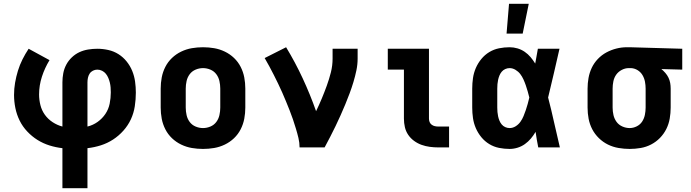

<svg xmlns="http://www.w3.org/2000/svg" viewBox="-20 -777 3640 1012"><path d="M309 215V4Q274 0 240.5 -10.5Q207 -21 177.5 -39.5Q148 -58 123.5 -84Q99 -110 83.5 -141.5Q68 -173 61 -207.5Q54 -242 54 -277Q54 -309 59.5 -341Q65 -373 74.5 -404Q84 -435 98.5 -464Q113 -493 131 -520L241 -460Q216 -419 201 -373Q186 -327 186 -279Q186 -251 193 -223Q200 -195 216.5 -172Q233 -149 257.5 -133Q282 -117 309 -110V-343Q309 -367 313.5 -391Q318 -415 329.5 -436.5Q341 -458 359 -475Q377 -492 398.5 -502Q420 -512 444.5 -516Q469 -520 493 -520Q522 -520 551 -513.5Q580 -507 604.5 -491.5Q629 -476 647.5 -453Q666 -430 677 -403Q688 -376 692 -347Q696 -318 696 -289Q696 -253 690.5 -217Q685 -181 670 -148.5Q655 -116 630.5 -88.5Q606 -61 576 -41.5Q546 -22 511.5 -11Q477 0 441 4V215ZM441 -110Q470 -117 494.5 -134.5Q519 -152 535.5 -176.5Q552 -201 558 -230.5Q564 -260 564 -290Q564 -303 563 -316Q562 -329 559 -341.5Q556 -354 551 -366Q546 -378 538 -388Q530 -398 518 -404Q506 -410 493 -410Q481 -410 470 -404.5Q459 -399 452.5 -389Q446 -379 443.5 -367Q441 -355 441 -343Z M1050 8Q1020 8 991 3Q962 -2 935 -15Q908 -28 886.5 -48.5Q865 -69 851.5 -95.5Q838 -122 832.5 -151Q827 -180 827 -210V-310Q827 -340 832.5 -369Q838 -398 851.5 -424.5Q865 -451 886.5 -471.5Q908 -492 935 -505Q962 -518 991 -523Q1020 -528 1050 -528Q1080 -528 1109 -523Q1138 -518 1165 -505Q1192 -492 1213.5 -471.5Q1235 -451 1248.5 -424.5Q1262 -398 1267.5 -369Q1273 -340 1273 -310V-210Q1273 -180 1267.5 -151Q1262 -122 1248.5 -95.5Q1235 -69 1213.5 -48.5Q1192 -28 1165 -15Q1138 -2 1109 3Q1080 8 1050 8ZM1050 -102Q1070 -102 1089 -110Q1108 -118 1120 -134Q1132 -150 1136.5 -170Q1141 -190 1141 -210V-310Q1141 -330 1136.5 -350Q1132 -370 1120 -386Q1108 -402 1089 -410Q1070 -418 1050 -418Q1030 -418 1011 -410Q992 -402 980 -386Q968 -370 963.5 -350Q959 -330 959 -310V-210Q959 -190 963.5 -170Q968 -150 980 -134Q992 -118 1011 -110Q1030 -102 1050 -102Z M1559 0Q1559 -25 1553 -50Q1547 -75 1539.5 -99.5Q1532 -124 1524 -148Q1516 -172 1506.5 -195.5Q1497 -219 1487.5 -242.5Q1478 -266 1467.5 -289.5Q1457 -313 1446 -336Q1435 -359 1423.5 -381.5Q1412 -404 1400 -426.5Q1388 -449 1375 -471L1488 -528Q1536 -449 1575.5 -364Q1615 -279 1646 -191Q1662 -224 1676 -257.5Q1690 -291 1702.5 -325.5Q1715 -360 1724 -395.5Q1733 -431 1733 -468V-520H1865V-468Q1865 -437 1858.5 -406Q1852 -375 1843 -345Q1834 -315 1823 -285.5Q1812 -256 1800 -227Q1788 -198 1775 -169Q1762 -140 1748.5 -112Q1735 -84 1720.5 -56Q1706 -28 1691 0Z M2290 0Q2268 0 2245.5 -3Q2223 -6 2202 -13.5Q2181 -21 2162.5 -34.5Q2144 -48 2131.5 -66.5Q2119 -85 2114 -107Q2109 -129 2109 -152V-410H2024V-520H2241V-152Q2241 -142 2244.5 -133.5Q2248 -125 2255.5 -119.5Q2263 -114 2272 -112Q2281 -110 2290 -110H2347V0Z M2666 8Q2638 8 2610.5 2.5Q2583 -3 2559 -17.5Q2535 -32 2517 -54Q2499 -76 2488 -101.5Q2477 -127 2473 -154.5Q2469 -182 2469 -210V-310Q2469 -338 2473 -365.5Q2477 -393 2488 -418.5Q2499 -444 2517 -466Q2535 -488 2559 -502.5Q2583 -517 2610.5 -522.5Q2638 -528 2666 -528Q2687 -528 2707.5 -522Q2728 -516 2745.5 -504Q2763 -492 2776.5 -476Q2790 -460 2801 -442Q2805 -461 2808 -480.5Q2811 -500 2815 -520H2929Q2914 -456 2899.5 -391.5Q2885 -327 2869 -263Q2886 -198 2900.5 -132Q2915 -66 2931 0H2817Q2813 -20 2809.5 -40.5Q2806 -61 2803 -82Q2792 -63 2778 -46.5Q2764 -30 2746.5 -17.5Q2729 -5 2708 1.5Q2687 8 2666 8ZM2666 -102Q2683 -102 2698 -111.5Q2713 -121 2723 -135Q2733 -149 2739.5 -165Q2746 -181 2751.5 -197Q2757 -213 2761.5 -229.5Q2766 -246 2770 -263Q2766 -279 2761.5 -295Q2757 -311 2751.5 -327Q2746 -343 2739 -358.5Q2732 -374 2722 -387Q2712 -400 2697 -409Q2682 -418 2666 -418Q2654 -418 2643 -413Q2632 -408 2624.5 -399Q2617 -390 2612.5 -379Q2608 -368 2605.5 -356.5Q2603 -345 2602 -333.5Q2601 -322 2601 -310V-210Q2601 -198 2602 -186.5Q2603 -175 2605.5 -163.5Q2608 -152 2612.5 -141Q2617 -130 2624.5 -121Q2632 -112 2643 -107Q2654 -102 2666 -102ZM2650 -600 2663 -757H2767L2735 -600Z M3299 8Q3270 8 3240.5 3Q3211 -2 3184.5 -15Q3158 -28 3136.5 -49Q3115 -70 3101.5 -96Q3088 -122 3082.5 -151Q3077 -180 3077 -210V-310Q3077 -338 3082 -366Q3087 -394 3099 -419.5Q3111 -445 3131 -466Q3151 -487 3176 -500.5Q3201 -514 3228.5 -521Q3256 -528 3284 -528H3300L3576 -520V-410L3466 -413Q3477 -404 3487 -392.5Q3497 -381 3503.5 -367.5Q3510 -354 3512.5 -339.5Q3515 -325 3515 -310V-210Q3515 -181 3510 -152Q3505 -123 3492 -97Q3479 -71 3458.5 -50Q3438 -29 3412 -15.5Q3386 -2 3357 3Q3328 8 3299 8ZM3299 -102Q3318 -102 3336 -111Q3354 -120 3364.5 -136Q3375 -152 3379 -171.5Q3383 -191 3383 -210V-310Q3383 -328 3379.5 -346.5Q3376 -365 3366.5 -381Q3357 -397 3341 -407Q3325 -417 3306 -418H3294Q3275 -418 3257 -408.5Q3239 -399 3228 -383.5Q3217 -368 3213 -348.5Q3209 -329 3209 -310V-210Q3209 -190 3213.5 -170.5Q3218 -151 3229.5 -135Q3241 -119 3260 -110.5Q3279 -102 3299 -102Z"/></svg>

Font: Iosevka Etoile Extrabold
Style: Regular
Weight: 800
Designer: Belleve Invis
Foundry: Belleve Invis
Version: Version 22.1.2; ttfautohint (v1.8.4)